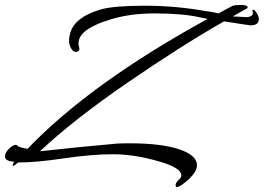

<svg xmlns="http://www.w3.org/2000/svg" viewBox="-101 -635 1062 773"><path d="M908 -533Q903 -533 801 -549Q632 -453 413.5 -303Q195 -153 60 -26Q213 -43 371 -57Q389 -58 423 -58Q548 -58 620 -34Q692 -10 692 30Q692 54 663 83Q625 118 611 118Q606 118 606 109.5Q606 101 617.5 90.5Q629 80 629 71Q629 40 536 14Q439 -14 354 -14Q269 -14 156.5 2.5Q44 19 -21 19Q-25 19 -28 19Q-44 33 -48 33Q-50 33 -50 29.5Q-50 26 -44 16Q-81 14 -81 -5Q-81 -20 -65 -36Q-49 -52 -37 -52Q-35 -52 -33 -50Q-28 -42 10 -36Q263 -300 735 -559L705 -565Q634 -581 522 -581Q410 -581 327 -551Q309 -547 273 -529Q215 -500 215 -460Q215 -454 217.5 -445.5Q220 -437 217 -432Q213 -426 203.5 -426Q194 -426 185.5 -440Q177 -454 177 -470Q177 -486 182 -503Q201 -567 305 -597Q358 -612 482.5 -612Q607 -612 729 -590Q744 -589 779 -581L834 -611Q842 -615 869 -615Q896 -615 896 -605Q896 -601 887 -598Q883 -595 836 -569Q881 -566 891.5 -566Q902 -566 910.5 -571Q919 -576 916.5 -586Q914 -596 918 -596Q924 -596 932.5 -582.5Q941 -569 941 -558Q941 -533 908 -533Z"/></svg>

Font: Alex Brush
Style: Regular
Weight: 400
Designer: Robert E. Leuschke
Foundry: Robert E. Leuschke
Version: Version 1.003